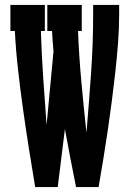

<svg xmlns="http://www.w3.org/2000/svg" viewBox="-20 -755 540 775"><path d="M122 0Q109 -78 96.5 -156.5Q84 -235 73 -314Q62 -393 53 -472Q44 -551 40 -630H22V-735H161V-630H145Q148 -535 154.5 -440Q161 -345 168 -250L196 -548Q194 -569 192.5 -589.5Q191 -610 190 -630H171V-735H310V-630H295Q299 -527 308.5 -424Q318 -321 329 -219Q339 -338 347.5 -458Q356 -578 356 -698V-735H461V-698Q461 -640 456.5 -581.5Q452 -523 445.5 -464.5Q439 -406 431.5 -348Q424 -290 415.5 -232Q407 -174 397.5 -116Q388 -58 378 0H287Q275 -58 264 -116.5Q253 -175 242 -234L213 0Z"/></svg>

Font: Iosevka Curly Slab Extrabold
Style: Regular
Weight: 800
Monospace: yes
Designer: Belleve Invis
Foundry: Belleve Invis
Version: Version 22.1.2; ttfautohint (v1.8.4)